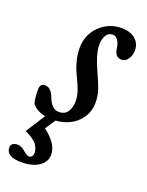

<svg xmlns="http://www.w3.org/2000/svg" viewBox="-178 -525 629 821"><g transform="rotate(20 136.5 -115.0)"><path d="M23.4 228Q-46.4 228 -46.4 185.5Q-46.4 174.8 -38.6 168.7Q-30.8 162.6 -16.6 162.6Q0.5 162.6 18.1 178.2Q36.6 193.8 45.4 193.8Q52.7 193.8 58.1 187.7Q63.5 181.6 63.5 169.9Q63.5 164.1 61.5 157.2Q59.6 150.4 53.7 139.6Q47.9 128.9 33 117.4Q18.1 106 -4.4 96.2L51.8 8.3Q11.2 0 -8.8 -25.9Q-15.6 -45.9 -15.6 -89.4Q-15.6 -116.2 6.3 -116.2Q34.7 -116.2 49.3 -76.7Q67.4 -28.8 99.6 -28.8Q127.4 -28.8 140.1 -48.3Q152.8 -67.9 152.8 -96.7Q152.8 -119.1 145.3 -141.6Q137.7 -164.1 121.1 -198.2Q90.8 -259.8 90.8 -316.4Q90.8 -377.4 132.3 -417.7Q173.8 -458 231.9 -458Q270 -458 293.5 -438.5Q316.9 -418.9 316.9 -386.7Q316.9 -365.7 305.4 -348.1Q293.9 -330.6 275.9 -330.6Q245.1 -330.6 240.7 -370.6Q238.3 -391.6 228.5 -405Q218.8 -418.5 205.1 -418.5Q185.1 -418.5 175 -400.9Q165 -383.3 165 -356.9Q165 -317.4 197.8 -245.1Q217.3 -203.6 226.1 -176.8Q234.9 -149.9 234.9 -120.1Q234.9 -67.4 198.2 -30.8Q161.6 5.9 100.1 10.7L69.3 57.1Q132.8 105 132.8 154.3Q132.8 187 103.3 207.5Q73.7 228 23.4 228Z"/></g></svg>

Font: Elstob 8pt Medium
Style: Italic
Weight: 500
Italic angle: -20°
Designer: Peter S. Baker
Version: Version 1.015